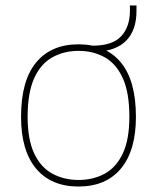

<svg xmlns="http://www.w3.org/2000/svg" viewBox="-20 -672 574 702"><path d="M57 -245Q57 -377 112 -443.5Q167 -510 267 -510Q367 -510 422 -443.5Q477 -377 477 -245Q477 -121 422 -55.5Q367 10 267 10Q167 10 112 -55.5Q57 -121 57 -245ZM267 -14Q321 -14 363 -37Q405 -60 429 -111Q453 -162 453 -245Q453 -333 429 -386Q405 -439 363 -462.5Q321 -486 267 -486Q214 -486 171.5 -462.5Q129 -439 105 -386Q81 -333 81 -245Q81 -162 105 -111Q129 -60 171.5 -37Q214 -14 267 -14ZM334 -483 319 -495V-505Q391 -505 423 -539.5Q455 -574 455 -632V-652H479V-632Q479 -562 442 -524Q405 -486 334 -483Z"/></svg>

Font: Haskoy Thin
Style: Regular
Weight: 100
Designer: Ertekin Erdin
Foundry: Ertekin Erdin
Version: Version 2.000; ttfautohint (v1.8.4.7-5d5b)